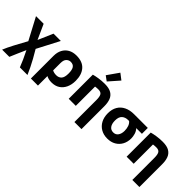

<svg xmlns="http://www.w3.org/2000/svg" viewBox="50 -1747 2860 2860"><g transform="rotate(45 1480.5 -317.0)"><path d="M3 184Q32 113 80.5 21Q129 -71 190 -181L7 -526H168L274 -291L376 -526H530L348 -177Q392 -104 425 -44Q458 16 485 71Q512 126 537 184H377Q336 75 264 -67Q229 9 204.5 68Q180 127 155 184Z M610 185V-293Q610 -367 639 -422Q668 -477 721.5 -507.5Q775 -538 850 -538Q978 -538 1042.5 -464.5Q1107 -391 1107 -263Q1107 -182 1078.5 -120.5Q1050 -59 997 -24.5Q944 10 869 10Q833 10 806 3Q779 -4 759 -15V185ZM841 -116Q894 -116 924.5 -149.5Q955 -183 955 -264Q955 -341 931 -376Q907 -411 855 -411Q817 -411 788 -382.5Q759 -354 759 -289V-135Q773 -127 794 -121.5Q815 -116 841 -116Z M1527 185V-279Q1527 -351 1508 -381Q1489 -411 1437 -411Q1403 -411 1371 -406V0H1222V-508Q1260 -519 1320 -528.5Q1380 -538 1446 -538Q1536 -538 1586 -507.5Q1636 -477 1656 -423Q1676 -369 1676 -297V185ZM1440 -582 1364 -638 1491 -819 1585 -747Z M2045 14Q1968 14 1909.5 -20Q1851 -54 1818.5 -115.5Q1786 -177 1786 -259Q1786 -345 1821.5 -404.5Q1857 -464 1921.5 -495Q1986 -526 2072 -526H2362V-402H2242Q2274 -368 2286.5 -324Q2299 -280 2299 -241Q2299 -167 2268 -109.5Q2237 -52 2180 -19Q2123 14 2045 14ZM2045 -114Q2096 -114 2122.5 -153Q2149 -192 2149 -250Q2149 -299 2135 -339Q2121 -379 2092 -402H2072Q2013 -402 1975.5 -368.5Q1938 -335 1938 -259Q1938 -190 1966 -152Q1994 -114 2045 -114Z M2747 185V-279Q2747 -351 2728 -381Q2709 -411 2657 -411Q2623 -411 2591 -406V0H2442V-508Q2480 -519 2540 -528.5Q2600 -538 2666 -538Q2756 -538 2806 -507.5Q2856 -477 2876 -423Q2896 -369 2896 -297V185Z"/></g></svg>

Font: Ubuntu Sans ExtraBold
Style: Regular
Weight: 800
Designer: Dalton Maag Ltd
Foundry: Dalton Maag Ltd
Version: Version 1.006; ttfautohint (v1.8.4.7-5d5b)